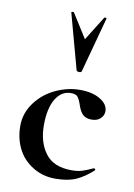

<svg xmlns="http://www.w3.org/2000/svg" viewBox="-84 -784 594 852"><g transform="rotate(10 212.5 -358.5)"><path d="M393.1 -320.8Q393.1 -301.8 378.4 -287.8Q363.8 -273.9 338.9 -273.9Q314 -273.9 300 -286.4Q286.1 -298.8 277.1 -325.9Q268.1 -353 259.5 -363.5Q251 -374 229 -374Q186 -374 160.4 -331.5Q134.8 -289.1 134.8 -212.6Q134.8 -136.2 171.9 -86.7Q209 -37.1 290 -37.1Q316.9 -37.1 336.4 -43Q356 -48.8 386.2 -63H387.2Q390.1 -63 392.6 -60.1Q395 -57.1 393.1 -55.2Q356 -21 319.1 -4.4Q282.2 12.2 225.1 12.2Q168 12.2 122.6 -16.4Q77.1 -44.9 54.7 -90.6Q32.2 -136.2 32.2 -192.6Q32.2 -249 67.1 -296.6Q102.1 -344.2 156.5 -369.6Q210.9 -395 266.6 -395Q322.3 -395 357.7 -373.5Q393.1 -352.1 393.1 -320.8ZM235.8 -477.1 168 -726.1Q167 -729 171.9 -730Q176.8 -731 179.2 -729L248 -620.1L315.9 -729Q317.9 -731 322.5 -730Q327.1 -729 326.2 -726.1L258.8 -477.1Q256.8 -472.2 247.8 -472.2Q238.8 -472.2 235.8 -477.1Z"/></g></svg>

Font: Cormorant-Bold
Style: Bold
Weight: 700
Designer: Christian Thalmann (Catharsis Fonts)
Version: Version 3.000